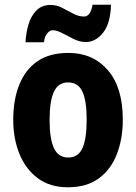

<svg xmlns="http://www.w3.org/2000/svg" viewBox="-20 -783 577 813"><path d="M500 -276Q500 -197 475.5 -132Q451 -67 399.5 -28.5Q348 10 267 10Q192 10 140.5 -28Q89 -66 62.5 -131Q36 -196 36 -276Q36 -360 61.5 -424Q87 -488 138.5 -523.5Q190 -559 270 -559Q373 -559 436.5 -486Q500 -413 500 -276ZM190 -275Q190 -195 208.5 -155.5Q227 -116 269 -116Q311 -116 329 -155.5Q347 -195 347 -276Q347 -356 329 -395Q311 -434 268 -434Q227 -434 208.5 -395Q190 -356 190 -275ZM88 -604Q90 -643 100.5 -679Q111 -715 134 -738.5Q157 -762 194 -762Q220 -762 244 -749.5Q268 -737 290.5 -725Q313 -713 336 -713Q363 -713 372 -763H450Q448 -684 416.5 -644.5Q385 -605 343 -605Q318 -605 292.5 -617.5Q267 -630 244 -642.5Q221 -655 202 -655Q192 -655 180.5 -642.5Q169 -630 166 -604Z"/></svg>

Font: Noto Sans Gujarati UI Condensed ExtraBold
Style: Regular
Weight: 800
Width: 3
Designer: Jelle Bosma - Monotype Design Team, Universal Thirst
Foundry: Monotype Imaging Inc.
Version: Version 2.106; ttfautohint (v1.8.4.7-5d5b)